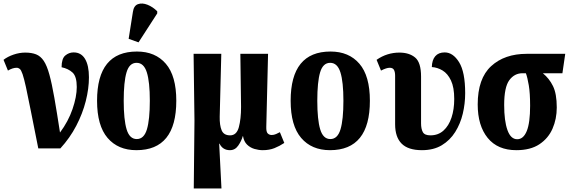

<svg xmlns="http://www.w3.org/2000/svg" viewBox="-27 -841 3233 1088"><path d="M190 0Q164 -129 147.5 -213.5Q131 -298 120 -347.5Q109 -397 101 -420.5Q93 -444 85 -450.5Q77 -457 67 -457Q45 -457 18 -441L-7 -502Q16 -520 49.5 -531.5Q83 -543 116 -543Q152 -543 177.5 -533Q203 -523 221 -496Q239 -469 253 -418Q267 -367 281 -287Q295 -207 313 -90Q360 -153 384 -223Q408 -293 408 -348Q408 -408 384 -430Q360 -452 322 -460Q322 -509 343 -526.5Q364 -544 390 -544Q433 -544 455 -507Q477 -470 477 -403Q477 -339 459 -268Q441 -197 405 -128Q369 -59 315 0Z M746 10Q642 10 582.5 -59.5Q523 -129 523 -270Q523 -549 749 -549Q853 -549 912.5 -480Q972 -411 972 -270Q972 10 746 10ZM748 -53Q789 -53 805.5 -108Q822 -163 822 -270Q822 -377 805 -431Q788 -485 747 -485Q706 -485 690 -431Q674 -377 674 -270Q674 -163 690.5 -108Q707 -53 748 -53ZM758 -601 702 -621 726 -773Q731 -809 755 -817.5Q779 -826 809 -814Q839 -802 864 -777V-765Z M1071 227 1075 -157 1070 -536H1227L1218 -180Q1217 -131 1229 -102.5Q1241 -74 1277 -74Q1314 -74 1326.5 -120.5Q1339 -167 1339 -235L1335 -536H1492L1482 -123Q1481 -94 1490 -85Q1499 -76 1513 -76Q1525 -76 1537.5 -81.5Q1550 -87 1559 -92L1584 -31Q1557 -13 1528 -1.5Q1499 10 1462 10Q1439 10 1415 3Q1391 -4 1373 -21.5Q1355 -39 1350 -70H1349Q1341 -42 1323 -16Q1305 10 1276 10Q1235 10 1217 -27H1215L1228 227Z M1843 10Q1739 10 1679.5 -59.5Q1620 -129 1620 -270Q1620 -549 1846 -549Q1950 -549 2009.5 -480Q2069 -411 2069 -270Q2069 10 1843 10ZM1845 -53Q1886 -53 1902.5 -108Q1919 -163 1919 -270Q1919 -377 1902 -431Q1885 -485 1844 -485Q1803 -485 1787 -431Q1771 -377 1771 -270Q1771 -163 1787.5 -108Q1804 -53 1845 -53Z M2364 10Q2286 10 2249 -27Q2212 -64 2212 -137V-412Q2212 -433 2205.5 -445Q2199 -457 2181 -457Q2163 -457 2132 -441L2107 -502Q2137 -523 2169.5 -533Q2202 -543 2236 -543Q2292 -543 2325.5 -515Q2359 -487 2359 -407V-142Q2359 -111 2369 -92.5Q2379 -74 2412 -74Q2456 -74 2486 -101Q2516 -128 2531.5 -174.5Q2547 -221 2547 -280Q2547 -346 2528.5 -385Q2510 -424 2481 -441.5Q2452 -459 2420 -461Q2421 -501 2439.5 -522.5Q2458 -544 2493 -544Q2540 -544 2574.5 -488.5Q2609 -433 2609 -313Q2609 -254 2595.5 -197Q2582 -140 2552.5 -93Q2523 -46 2476.5 -18Q2430 10 2364 10Z M2899 10Q2793 10 2736.5 -59.5Q2680 -129 2680 -249Q2680 -396 2756 -466Q2832 -536 2958 -536H3176L3160 -426H3049Q3085 -397 3106.5 -353.5Q3128 -310 3128 -232Q3128 -167 3104 -112Q3080 -57 3029.5 -23.5Q2979 10 2899 10ZM2904 -52Q2939 -52 2958 -98.5Q2977 -145 2977 -242Q2977 -313 2969.5 -357.5Q2962 -402 2953 -426H2934Q2888 -426 2859 -386.5Q2830 -347 2830 -246Q2830 -156 2848.5 -104Q2867 -52 2904 -52Z"/></svg>

Font: Noto Serif ExtraCondensed ExtraBold
Style: Regular
Weight: 800
Width: 2
Designer: Monotype Design Team
Foundry: Monotype Imaging Inc.
Version: Version 2.013; ttfautohint (v1.8.4.7-5d5b)